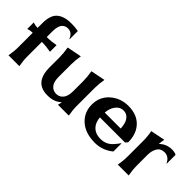

<svg xmlns="http://www.w3.org/2000/svg" viewBox="25 -1439 2140 2140"><g transform="rotate(45 1095.0 -368.5)"><path d="M84 0Q97.7 -73.2 97.7 -143.6V-368.2H92.8Q60.1 -368.2 24.4 -355.5V-458Q60.1 -445.3 92.8 -445.3H97.7V-519.5Q97.7 -639.6 150.9 -690.4Q209.5 -747.1 328.6 -747.1Q393.6 -747.1 439.5 -737.8V-608.4H434.6Q407.7 -681.2 341.3 -681.2Q300.3 -681.2 274.4 -653.3Q241.7 -618.7 241.7 -534.7V-445.3H246.6Q313 -445.3 383.3 -459V-354.5Q312.5 -368.2 246.6 -368.2H241.7V-143.6Q241.7 -73.7 255.4 0Z M1034.7 0H863.3Q871.1 -24.9 874 -51.3Q814.5 9.8 706.5 9.8Q581.5 9.8 533.7 -78.6Q502.9 -135.3 502.9 -225.6V-383.3Q502.9 -452.6 489.3 -527.8L662.6 -562Q649.4 -487.8 649.4 -419.4V-227.5Q649.4 -151.4 676.3 -115.2Q709.5 -70.8 762.7 -70.8Q816.4 -70.8 848.6 -114.3Q877 -152.8 877 -227.5V-383.3Q877 -452.6 863.3 -527.8L1034.2 -562Q1021 -487.3 1021 -419.4V-143.6Q1021 -73.2 1034.7 0Z M1452.6 9.8Q1302.7 9.3 1215.3 -68.8Q1128.4 -147 1128.4 -269Q1128.4 -391.1 1216.3 -468.8Q1305.2 -546.9 1428.2 -546.9Q1578.6 -546.9 1654.3 -449.7Q1713.4 -374.5 1713.4 -256.8L1689 -231H1293.9Q1300.8 -159.7 1335 -120.1Q1381.8 -65.4 1467.8 -65.4Q1556.6 -65.4 1613.3 -129.4Q1645 -165 1664.6 -194.8H1669.4V-68.8Q1574.7 9.8 1452.6 9.8ZM1293.9 -307.1H1545.9Q1541 -378.4 1521.5 -413.1Q1488.3 -472.2 1428.2 -472.2Q1367.2 -472.2 1329.1 -416.5Q1299.3 -372.6 1293.9 -307.1Z M1807.1 0Q1820.8 -71.8 1820.8 -143.6V-383.8Q1820.8 -455.6 1807.1 -527.8L1978 -562Q1969.7 -522.9 1967.8 -485.8Q2027.3 -546.9 2118.2 -546.9Q2157.7 -546.9 2185.5 -532.2V-394.5H2180.7Q2147.9 -466.3 2079.1 -466.3Q2020.5 -466.3 1993.2 -422.9Q1964.4 -377 1964.4 -309.6L1964.8 -143.6Q1964.8 -73.2 1978.5 0Z"/></g></svg>

Font: Classica
Style: Bold
Weight: 700
Designer: Wojciech Kalinowski "wmk69" (wmk69@o2.pl)
Foundry: Wojciech Kalinowski "wmk69" (wmk69@o2.pl)
Version: Version 2.1.1; 2021-05-14